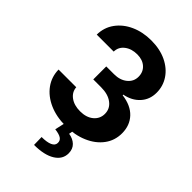

<svg xmlns="http://www.w3.org/2000/svg" viewBox="-278 -845 1184 1184"><g transform="rotate(45 313.5 -253.5)"><path d="M311.5 9.8Q231.9 9.8 169.9 -17.6Q107.4 -45.4 72 -94.2Q36.6 -143.1 35.6 -205.6H189.9Q192.4 -166.5 225.8 -141.8Q259.3 -117.2 311.5 -117.2Q365.7 -117.2 398.4 -144.5Q431.2 -171.9 431.2 -214.4Q431.2 -259.3 395 -286.6Q358.9 -314 297.9 -314H230V-427.2H297.9Q349.6 -427.2 382.8 -454.1Q416 -481 416 -522.9Q416 -564.5 387.7 -589.8Q359.4 -615.2 313 -615.2Q263.7 -615.2 231 -590.1Q198.2 -564.9 197.8 -524.4H49.8Q50.3 -586.9 85.4 -635.3Q120.6 -683.6 179.9 -710.4Q239.3 -737.3 313.5 -737.3Q388.7 -737.3 445.8 -710Q502.4 -682.6 533.4 -636.2Q564.5 -589.8 564.5 -532.2Q564.5 -472.2 526.9 -431.2Q489.3 -390.1 427.2 -378.4V-373Q506.3 -362.8 548.6 -317.9Q590.8 -272.9 590.8 -204.1Q590.8 -141.6 555.2 -93.8Q519 -44.9 455.6 -17.6Q392.1 9.8 311.5 9.8ZM281.7 69.3 297.9 -2.9H367.7L361.8 28.3Q399.4 34.2 422.1 56.2Q444.8 78.1 445.3 114.7Q445.8 168 396 199Q346.2 230 257.3 230L255.9 162.6Q301.8 162.6 326.9 151.4Q352.1 140.1 352.5 118.2Q353.5 96.7 336.4 85.2Q319.3 73.7 281.7 69.3Z"/></g></svg>

Font: Inter Tight Stencil
Style: Bold
Weight: 700
Designer: Rasmus Andersson
Foundry: rsms
Version: Version 3.004;Glyphs 3.1.2 (3151)